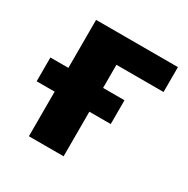

<svg xmlns="http://www.w3.org/2000/svg" viewBox="-125 -630 724 741"><g transform="rotate(30 236.5 -259.5)"><path d="M462.4 -407.7H252.4V-304.7H347.7V-198.7H252.4V0H97.7V-198.7H17.6V-304.7H97.7V-518.6H462.4Z"/></g></svg>

Font: Lato-ExtraBold
Style: Regular
Weight: 500
Designer: Lukasz Dziedzic with Adam Twardoch and Botio Nikoltchev
Foundry: tyPoland Lukasz Dziedzic
Version: ""